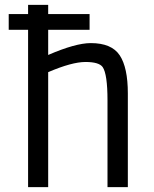

<svg xmlns="http://www.w3.org/2000/svg" viewBox="-20 -773 636 793"><path d="M404 -496Q389 -517 333 -517Q277 -517 179 -475V0H96V-650H16V-715H96V-753H179V-715H350V-650H179V-546Q292 -595 355 -595Q441 -595 474.5 -544.5Q508 -494 508 -387V0H424V-358Q424 -467 404 -496Z"/></svg>

Font: Ruda
Style: Regular
Weight: 400
Designer: Mariela Monsalve, Angelina Sanchez
Foundry: Mariela Monsalve, Angelina Sanchez
Version: Version 1.002